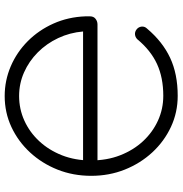

<svg xmlns="http://www.w3.org/2000/svg" viewBox="-0 -750 760 799"><g transform="rotate(90 379.5 -350.0)"><path d="M379 10Q314.5 10 255.5 -15.2Q196.5 -40.5 150.6 -86.2Q104.8 -132 77.5 -193.1Q50.2 -254.2 47.5 -326V-345Q47.5 -360.2 57.9 -368.2Q68.2 -376.2 81.2 -376.2H677.2L681.5 -316.2H110.5Q115.2 -261 138 -212.6Q160.8 -164.2 197.6 -127.6Q234.5 -91 280.9 -70.5Q327.2 -50 379 -50Q433.2 -50 481.5 -71.9Q529.8 -93.8 567 -133.8Q604.2 -173.8 625.8 -228.5Q647.2 -283.2 647.2 -348.5Q647.2 -415.8 625.6 -470.9Q604 -526 566.8 -566Q529.5 -606 481.1 -628Q432.8 -650 378.2 -650Q302.5 -650 245.6 -623.8Q188.8 -597.5 142.8 -541.8Q134.2 -533.5 123.4 -532.4Q112.5 -531.2 102.8 -538.2Q91.8 -546.2 90.2 -559.5Q88.8 -572.8 98.8 -582.8Q153 -647 220.2 -678.5Q287.5 -710 378.2 -710Q447.2 -710 507.4 -682Q567.5 -654 613.4 -604.5Q659.2 -555 685.2 -490Q711.2 -425 711.2 -350Q711.2 -275 685.4 -210Q659.5 -145 613.8 -95.5Q568 -46 508 -18Q448 10 379 10Z"/></g></svg>

Font: Quicksand Variable Light
Style: Regular
Weight: 300
Designer: Andrew Paglinawan
Foundry: Andrew Paglinawan
Version: Version 3.004